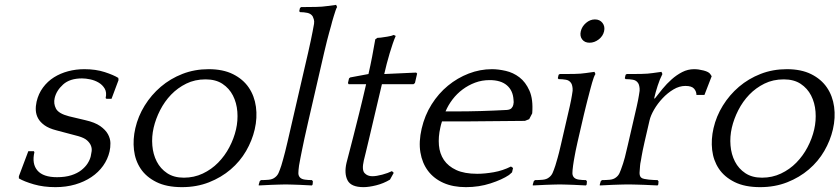

<svg xmlns="http://www.w3.org/2000/svg" viewBox="-20 -760 3459 791"><path d="M331.2 -265 263.9 -281C235.6 -288.3 217.8 -298.8 210.6 -312.5C203.5 -326.2 201.6 -340.7 205.2 -356C210 -376.7 221.6 -395.3 240.1 -412C258.6 -428.7 284.6 -437 317.9 -437C327.9 -437 339.2 -435.7 352 -433C364.7 -430.3 376.3 -425.8 386.8 -419.5C397.4 -413.2 405.6 -404.8 411.6 -394.5C417.5 -384.2 418.7 -371.3 415.2 -356L418.5 -353H439.5L468.3 -430L467.4 -439C454.5 -447 435.9 -455 411.4 -463C386.9 -471 359 -475 327.7 -475C304.3 -475 282 -472.2 260.7 -466.5C239.4 -460.8 220 -452.5 202.4 -441.5C184.9 -430.5 169.8 -416.5 157.2 -399.5C144.6 -382.5 135.8 -363 130.7 -341C128 -329 126.9 -317.2 127.5 -305.5C128.2 -293.8 131.3 -282.8 136.9 -272.5C142.5 -262.2 151.3 -252.7 163.3 -244C175.3 -235.3 191.7 -228.3 212.5 -223L302.9 -199C319.2 -194.3 331.2 -188.5 338.9 -181.5C346.6 -174.5 351.9 -167.2 354.8 -159.5C357.7 -151.8 358.6 -144.2 357.5 -136.5C356.4 -128.8 355.2 -122 353.8 -116C351.6 -106.7 347.4 -97 341.1 -87C334.8 -77 326.1 -67.7 315.1 -59C304.1 -50.3 290.3 -43.3 273.8 -38C257.2 -32.7 237.6 -30 214.9 -30C176.9 -30 150 -39.2 134.3 -57.5C118.5 -75.8 114.3 -101 121.7 -133L119.6 -137H96.6L57.8 -34L57.8 -25C72.4 -16.3 93.1 -8.2 119.6 -0.5C146.2 7.2 175.8 11 208.5 11C237.8 11 265 7.3 290 0C315 -7.3 337.2 -17.5 356.5 -30.5C375.9 -43.5 392 -59 404.8 -77C417.6 -95 426.5 -114.7 431.4 -136C433.9 -146.7 435 -158.2 434.9 -170.5C434.7 -182.8 431.3 -195 424.8 -207C418.2 -219 407.6 -230.2 393 -240.5C378.4 -250.8 357.8 -259 331.2 -265Z M839.7 -475C801 -475 765 -468.5 731.7 -455.5C698.3 -442.5 668.6 -424.8 642.4 -402.5C616.3 -380.2 594.1 -354.3 576 -325C557.9 -295.7 545.1 -264.7 537.6 -232C530.5 -201.3 528.6 -171.5 531.9 -142.5C535.2 -113.5 544.4 -87.7 559.5 -65C574.6 -42.3 596.2 -24 624.3 -10C652.4 4 687.5 11 729.5 11C770.1 11 807.3 4.3 841.1 -9C874.8 -22.3 904.6 -40 930.3 -62C956.1 -84 977.2 -109.3 993.9 -138C1010.5 -166.7 1022.3 -196.3 1029.4 -227C1036.8 -259 1038.5 -290 1034.4 -320C1030.3 -350 1020.4 -376.5 1004.7 -399.5C989 -422.5 967.4 -440.8 939.9 -454.5C912.4 -468.2 879 -475 839.7 -475ZM737.5 -28C710.1 -28 687.2 -34.2 668.7 -46.5C650.2 -58.8 635.9 -74.8 625.8 -94.5C615.7 -114.2 609.6 -136.2 607.6 -160.5C605.5 -184.8 607.3 -209.3 613 -234C618.6 -258 627.4 -282 639.6 -306C651.9 -330 666.9 -351.3 684.9 -370C702.9 -388.7 723.7 -403.8 747.4 -415.5C771.1 -427.2 797.6 -433 827 -433C855 -433 878.2 -426.8 896.7 -414.5C915.2 -402.2 929.5 -386.2 939.6 -366.5C949.7 -346.8 955.8 -324.7 957.8 -300C959.7 -275.3 957.9 -251 952.4 -227C946.6 -201.7 937.4 -177.2 924.9 -153.5C912.5 -129.8 897.1 -108.7 878.8 -90C860.5 -71.3 839.3 -56.3 815.4 -45C791.4 -33.7 765.5 -28 737.5 -28Z M1215.8 -727 1212.8 -714 1215.9 -710C1226.6 -710 1236.7 -709 1246.2 -707C1255.8 -705 1263 -700.3 1268 -693C1269.4 -690.3 1271 -686.3 1272.7 -681C1274.5 -675.7 1274.9 -669.3 1273.8 -662C1272 -651.3 1270.1 -640.7 1267.9 -630C1265.8 -619.3 1263.3 -607 1260.4 -593C1257.5 -579 1253.9 -562.5 1249.5 -543.5L1233.4 -474L1178 -234L1164.5 -175.5C1160.9 -159.8 1157.6 -146.2 1154.6 -134.5C1151.5 -122.8 1148.8 -112.7 1146.5 -104C1144.2 -95.3 1141.7 -86.7 1139 -78C1134.6 -64.7 1130.7 -54.3 1127.4 -47C1124 -39.7 1119.1 -33.7 1112.7 -29C1106.1 -23.7 1097.6 -20.5 1087 -19.5C1076.4 -18.5 1065.8 -18 1055.2 -18L1050.2 -14L1046 0L1046.1 4C1050.7 4 1058 3.7 1067.8 3C1077.6 2.3 1087.7 1.8 1098.2 1.5C1108.6 1.2 1118.6 0.8 1128.4 0.5C1138.1 0.2 1145.3 0 1150 0H1164C1168.7 0 1175.6 0.2 1184.9 0.5C1194.1 0.8 1204.1 1.2 1214.7 1.5C1225.2 1.8 1235.1 2.3 1244.3 3C1253.5 3.7 1260.4 4 1265.1 4L1268 0L1269 -13L1265.2 -18C1255.2 -18 1245.5 -18.7 1236.1 -20C1226.8 -21.3 1220 -24.3 1215.7 -29C1211.4 -33.7 1209.3 -39.5 1209.2 -46.5C1209.2 -53.5 1210.1 -64 1212 -78C1214.1 -90 1216.1 -100.7 1217.9 -110C1219.7 -119.3 1221.9 -130.3 1224.5 -143C1227.1 -155.7 1230.3 -171 1234.1 -189C1238 -207 1243.1 -230 1249.6 -258L1299.9 -476L1315.8 -545C1320 -563 1323.7 -578.3 1326.9 -591C1330.2 -603.7 1333.1 -614.7 1335.6 -624C1338.1 -633.3 1340.9 -643.3 1344 -654C1344.9 -658 1346.4 -663.7 1348.4 -671C1350.4 -678.3 1352.7 -686 1355.2 -694C1357.7 -702 1360.1 -709.5 1362.4 -716.5C1364.7 -723.5 1366.8 -728.3 1368.8 -731L1364.8 -740L1327.7 -735C1314.6 -733 1299.3 -731.8 1281.9 -731.5C1264.5 -731.2 1250.1 -731 1238.8 -731H1220.8Z M1683.3 -413 1689.5 -418 1698.5 -457 1694.4 -461 1563 -455C1566.1 -468.3 1569.5 -482.3 1573.2 -497C1577 -511.7 1580.9 -526 1585.2 -540C1589.4 -554 1593.6 -567.2 1597.8 -579.5C1602 -591.8 1606.1 -602.7 1610.3 -612L1602.2 -616C1596.9 -613.3 1588.1 -611 1575.6 -609C1563.1 -607 1554.2 -605.7 1548.7 -605L1534.4 -604L1526.1 -598C1522 -574.7 1517.7 -550.8 1513.1 -526.5C1508.4 -502.2 1503.4 -478.3 1498 -455L1422.8 -441L1417.9 -437L1413.5 -418L1416.3 -413H1488.3C1478.3 -369.7 1468.8 -329.7 1459.6 -293C1450.5 -256.3 1442.4 -224 1435.2 -196C1428.1 -168 1422.1 -144.7 1417.1 -126C1412.1 -107.3 1408.9 -95 1407.5 -89C1400.8 -59.7 1402.2 -35.7 1411.9 -17C1421.6 1.7 1443.5 11 1477.5 11C1492.1 11 1509.5 8.5 1529.7 3.5C1549.8 -1.5 1568.8 -9.3 1586.6 -20L1602.1 -48L1594.7 -55C1584.1 -49.7 1570.8 -44.8 1554.8 -40.5C1538.8 -36.2 1525.2 -34 1513.8 -34C1500.5 -34 1489.8 -38.3 1481.9 -47C1473.9 -55.7 1472.9 -73 1478.9 -99C1479.8 -103 1482.3 -113.3 1486.5 -130C1490.7 -146.7 1496 -168.8 1502.4 -196.5C1508.8 -224.2 1516.3 -256.3 1525.1 -293C1533.9 -329.7 1543.3 -369.7 1553.4 -413Z M2160.1 -269 2172.6 -293C2175.6 -331.7 2171.8 -362.8 2161.2 -386.5C2150.7 -410.2 2136.9 -428.5 2119.9 -441.5C2102.9 -454.5 2084.1 -463.3 2063.5 -468C2043 -472.7 2024 -475 2006.7 -475C1974 -475 1942.1 -469 1911 -457C1879.9 -445 1851.4 -428.3 1825.5 -407C1799.5 -385.7 1777.1 -360 1758.2 -330C1739.3 -300 1725.6 -266.7 1717.1 -230C1708.8 -194 1707.1 -161.3 1712 -132C1716.9 -102.7 1727.4 -77.3 1743.4 -56C1759.5 -34.7 1780.7 -18.2 1807 -6.5C1833.3 5.2 1864.1 11 1899.5 11C1935.5 11 1969.3 5.8 2001 -4.5C2032.8 -14.8 2058.1 -26.3 2077 -39L2089.5 -50L2093.7 -68L2085.1 -74C2062.5 -62.7 2038.8 -54.8 2014.2 -50.5C1989.5 -46.2 1966.8 -44 1946.2 -44C1910.8 -44 1882 -49.2 1859.7 -59.5C1837.5 -69.8 1820.5 -83.7 1808.8 -101C1797.2 -118.3 1790.3 -138.5 1788.3 -161.5C1786.3 -184.5 1788.2 -208.7 1794 -234L1796.9 -246.5C1797.9 -250.8 1799.3 -255.3 1801 -260H1919C1955.7 -260 1993.1 -260.3 2031.3 -261C2069.4 -261.7 2106.5 -262 2142.5 -262ZM1997.3 -430C2027.9 -430 2051.6 -422.8 2068.3 -408.5C2085 -394.2 2094.1 -374.3 2095.6 -349C2096.1 -345.7 2096.4 -342.3 2096.3 -339C2096.1 -335.7 2095.6 -332 2094.7 -328C2093.5 -322.7 2090.9 -318 2087 -314C2083.1 -310 2076.7 -307.7 2067.9 -307C2030.1 -305 1994.1 -303.5 1959.8 -302.5C1925.6 -301.5 1890.5 -301 1854.5 -301H1815.5C1822.8 -318.3 1832.5 -334.8 1844.4 -350.5C1856.4 -366.2 1870.2 -379.8 1885.9 -391.5C1901.6 -403.2 1918.7 -412.5 1937.3 -419.5C1956 -426.5 1975.9 -430 1997.3 -430Z M2394.1 4 2397 0 2398 -13 2394.2 -18C2384.2 -18 2374.5 -18.7 2365.1 -20C2355.8 -21.3 2349 -24.3 2344.7 -29C2340.4 -33.7 2338.3 -39.5 2338.2 -46.5C2338.2 -53.5 2339.1 -64 2341 -78C2341.9 -84.7 2342.8 -90.8 2343.8 -96.5C2344.8 -102.2 2345.8 -108.3 2347.1 -115C2348.3 -121.7 2349.8 -129.7 2351.6 -139C2353.4 -148.3 2356 -160.3 2359.4 -175L2385.3 -287C2388.6 -301.7 2391.6 -313.7 2394.1 -323C2396.6 -332.3 2398.6 -340.3 2400.1 -347C2401.7 -353.7 2403.2 -359.5 2404.7 -364.5C2406.1 -369.5 2407.5 -374.7 2408.7 -380C2409.7 -384 2411.1 -389.7 2413.2 -397C2415.2 -404.3 2417.2 -411.8 2419.4 -419.5C2421.5 -427.2 2423.8 -434.3 2426.3 -441C2428.9 -447.7 2431.1 -452.3 2433.1 -455L2429.1 -464L2393 -459C2379.8 -457 2364.6 -455.8 2347.2 -455.5C2329.8 -455.2 2315.4 -455 2304.1 -455H2286.1L2281.4 -452L2278.1 -438L2281.2 -434C2291.9 -434 2302 -433.2 2311.6 -431.5C2321.2 -429.8 2328.5 -425 2333.3 -417C2334.8 -415 2336.3 -411.2 2337.6 -405.5C2339 -399.8 2339.5 -393.3 2339.1 -386C2338.2 -379.3 2337.3 -373 2336.2 -367C2335.2 -361 2334 -354.3 2332.6 -347C2331.3 -339.7 2329.5 -331.2 2327.2 -321.5L2319 -286L2290.6 -163C2285.1 -139 2280.7 -121.5 2277.5 -110.5C2274.3 -99.5 2271.1 -88.7 2268 -78C2263.6 -64.7 2259.7 -54.3 2256.4 -47C2253 -39.7 2248.1 -33.7 2241.7 -29C2235.1 -23.7 2226.6 -20.5 2216 -19.5C2205.4 -18.5 2194.8 -18 2184.2 -18L2179.2 -14L2175 0L2175.1 4C2179.8 4 2187 3.7 2196.8 3C2206.6 2.3 2216.8 1.8 2227.2 1.5C2237.6 1.2 2247.6 0.8 2257.4 0.5C2267.1 0.2 2274.3 0 2279 0H2293C2297.7 0 2304.6 0.2 2313.9 0.5C2323.1 0.8 2333.1 1.2 2343.7 1.5C2354.3 1.8 2364.1 2.3 2373.3 3C2382.5 3.7 2389.4 4 2394.1 4ZM2372.7 -631C2369.6 -617.7 2371.5 -606.5 2378.5 -597.5C2385.4 -588.5 2395.5 -584 2408.8 -584C2422.2 -584 2434.7 -588.5 2446.5 -597.5C2458.2 -606.5 2465.6 -617.7 2468.7 -631C2471.8 -644.3 2469.6 -655.8 2462.2 -665.5C2454.7 -675.2 2444.3 -680 2431 -680C2417.7 -680 2405.4 -675.2 2394.2 -665.5C2382.9 -655.8 2375.8 -644.3 2372.7 -631Z M2677.7 -354 2675 -355C2678.8 -371.7 2683.6 -389 2689.5 -407C2695.3 -425 2701.8 -441 2709 -455L2705.1 -464L2669 -459C2655.8 -457 2640.6 -455.8 2623.2 -455.5C2605.8 -455.2 2591.4 -455 2580 -455H2562L2557.4 -452L2554.1 -438L2557.2 -434C2567.9 -434 2578 -433.2 2587.6 -431.5C2597.2 -429.8 2604.5 -425 2609.3 -417C2610.8 -415 2612.3 -411.2 2613.6 -405.5C2615 -399.8 2615.5 -393.3 2615.1 -386C2614.2 -379.3 2613.3 -373 2612.2 -367C2611.2 -361 2610 -354.3 2608.6 -347C2607.3 -339.7 2605.5 -331.2 2603.2 -321.5L2595 -286L2566.6 -163C2561.1 -139 2557 -122 2554.4 -112C2551.7 -102 2549.3 -93.7 2547.1 -87L2544 -78C2539.6 -64.7 2535.7 -54.3 2532.3 -47C2529 -39.7 2524.1 -33.7 2517.7 -29C2511.1 -23.7 2502.6 -20.5 2492 -19.5C2481.4 -18.5 2470.8 -18 2460.2 -18L2455.2 -14L2451 0L2451.1 4C2455.7 4 2463 3.7 2472.8 3C2482.6 2.3 2492.9 1.8 2503.7 1.5C2514.4 1.2 2524.6 0.8 2534.4 0.5C2544.1 0.2 2551.3 0 2556 0H2580C2584.7 0 2592.1 0.2 2602.4 0.5C2612.6 0.8 2623.4 1.2 2634.7 1.5C2645.9 1.8 2656.6 2.3 2666.8 3C2677 3.7 2684.4 4 2689.1 4L2692 0L2693 -13L2689.2 -18C2685.2 -18 2679.9 -18.2 2673.3 -18.5C2666.7 -18.8 2660 -19.3 2653.1 -20C2646.3 -20.7 2639.8 -21.7 2633.8 -23C2627.8 -24.3 2623.4 -26.3 2620.7 -29C2616.4 -33.7 2614.5 -40.5 2614.9 -49.5C2615.3 -58.5 2616 -68 2617 -78L2618.1 -87C2619.2 -91.7 2620 -96.2 2620.7 -100.5C2621.4 -104.8 2622.3 -110.2 2623.4 -116.5C2624.5 -122.8 2626 -130.5 2627.7 -139.5C2629.5 -148.5 2632 -160.3 2635.4 -175L2656 -264C2659 -277.3 2665.3 -292.2 2674.7 -308.5C2684.2 -324.8 2695.7 -340.3 2709.5 -355C2723.2 -369.7 2738.2 -381.8 2754.4 -391.5C2770.6 -401.2 2787.1 -406 2803.7 -406C2821.1 -406 2833 -402.2 2839.6 -394.5C2846.1 -386.8 2849.3 -378.3 2849.2 -369H2882.2L2912 -446L2906 -455C2902.1 -461 2893 -465.8 2878.9 -469.5C2864.7 -473.2 2851.7 -475 2839.7 -475C2822.3 -475 2805.9 -471 2790.4 -463C2774.9 -455 2760.4 -445 2747 -433C2733.5 -421 2721 -408 2709.5 -394C2697.9 -380 2687.3 -366.7 2677.7 -354Z M3221.7 -475C3183 -475 3147 -468.5 3113.7 -455.5C3080.3 -442.5 3050.6 -424.8 3024.4 -402.5C2998.3 -380.2 2976.1 -354.3 2958 -325C2939.9 -295.7 2927.1 -264.7 2919.6 -232C2912.5 -201.3 2910.6 -171.5 2913.9 -142.5C2917.2 -113.5 2926.4 -87.7 2941.5 -65C2956.6 -42.3 2978.2 -24 3006.3 -10C3034.4 4 3069.5 11 3111.5 11C3152.1 11 3189.3 4.3 3223.1 -9C3256.8 -22.3 3286.6 -40 3312.3 -62C3338.1 -84 3359.2 -109.3 3375.9 -138C3392.5 -166.7 3404.3 -196.3 3411.4 -227C3418.8 -259 3420.5 -290 3416.4 -320C3412.3 -350 3402.4 -376.5 3386.7 -399.5C3371 -422.5 3349.4 -440.8 3321.9 -454.5C3294.4 -468.2 3261 -475 3221.7 -475ZM3119.5 -28C3092.1 -28 3069.2 -34.2 3050.7 -46.5C3032.2 -58.8 3017.9 -74.8 3007.8 -94.5C2997.7 -114.2 2991.6 -136.2 2989.6 -160.5C2987.5 -184.8 2989.3 -209.3 2995 -234C3000.6 -258 3009.4 -282 3021.6 -306C3033.9 -330 3048.9 -351.3 3066.9 -370C3084.9 -388.7 3105.7 -403.8 3129.4 -415.5C3153.1 -427.2 3179.6 -433 3209 -433C3237 -433 3260.2 -426.8 3278.7 -414.5C3297.2 -402.2 3311.5 -386.2 3321.6 -366.5C3331.7 -346.8 3337.8 -324.7 3339.8 -300C3341.7 -275.3 3339.9 -251 3334.4 -227C3328.6 -201.7 3319.4 -177.2 3306.9 -153.5C3294.5 -129.8 3279.1 -108.7 3260.8 -90C3242.5 -71.3 3221.3 -56.3 3197.4 -45C3173.4 -33.7 3147.5 -28 3119.5 -28Z"/></svg>

Font: Quattrocento
Style: Italic
Weight: 400
Italic angle: -13°
Designer: Pablo Impallari
Foundry: Pablo Impallari, Igino Marini, Branda Gallo
Version: Version 2.000